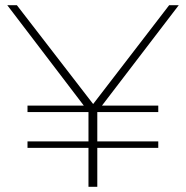

<svg xmlns="http://www.w3.org/2000/svg" viewBox="-20 -720 716 740"><path d="M321 0V-150H86V-175H321V-288H86V-313H303L8 -700H45L339 -319L632 -700H669L373 -313H590V-288H355V-175H590V-150H355V0Z"/></svg>

Font: Montserrat Thin ExtraLight
Style: Regular
Weight: 250
Version: Version 9.000